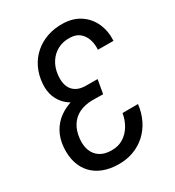

<svg xmlns="http://www.w3.org/2000/svg" viewBox="-177 -824 853 938"><g transform="rotate(-30 249.5 -355.0)"><path d="M323.7 -341.3 263.7 -341.8Q225.1 -342.8 192.4 -354.7Q159.7 -366.7 136 -388.9Q112.3 -411.1 100.1 -442.9Q87.9 -474.6 90.8 -515.1Q94.2 -563 113 -601.8Q131.8 -640.6 163.1 -667.7Q194.3 -694.8 235.1 -708.7Q275.9 -722.7 323.7 -721.2Q379.4 -719.7 418.9 -693.1Q458.5 -666.5 478.3 -622.6Q498 -578.6 495.1 -524.4L407.2 -524.9Q409.7 -554.7 401.1 -581.5Q392.6 -608.4 372.3 -625.7Q352.1 -643.1 318.4 -644Q279.3 -645.5 249 -629.4Q218.8 -613.3 200.2 -584.2Q181.6 -555.2 177.2 -517.1Q174.3 -492.7 177.7 -471.9Q181.2 -451.2 191.7 -436Q202.1 -420.9 220 -411.9Q237.8 -402.8 264.2 -401.9L334.5 -401.4ZM259.3 -383.3 331.1 -382.8 320.8 -323.7 260.7 -324.7Q218.3 -324.2 186.8 -309.1Q155.3 -293.9 136.5 -264.4Q117.7 -234.9 113.3 -192.4Q109.4 -155.3 120.1 -127Q130.9 -98.6 155.5 -82.3Q180.2 -65.9 218.3 -65.4Q257.3 -64.5 286.4 -82.5Q315.4 -100.6 333.3 -130.9Q351.1 -161.1 356.9 -196.8L444.3 -197.3Q439 -150.9 420.2 -112.3Q401.4 -73.7 371.1 -45.9Q340.8 -18.1 300.8 -3.2Q260.7 11.7 213.4 10.7Q166.5 9.8 129.9 -4.6Q93.3 -19 68.6 -45.7Q43.9 -72.3 32.5 -109.6Q21 -147 24.4 -194.3Q28.3 -242.7 48.3 -278.3Q68.4 -314 100.6 -337.2Q132.8 -360.4 173.3 -371.8Q213.9 -383.3 259.3 -383.3Z"/></g></svg>

Font: Roboto Condensed
Style: Italic
Weight: 400
Italic angle: -12°
Designer: Christian Robertson
Foundry: Google
Version: Version 3.0